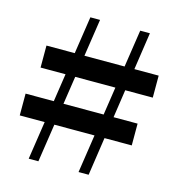

<svg xmlns="http://www.w3.org/2000/svg" viewBox="-108 -824 852 919"><g transform="rotate(15 318.0 -365.0)"><path d="M117 0 227 -730H275L165 0ZM22 -297H577V-189H22ZM615 -436H59V-545H615ZM364 0 474 -730H522L414 0Z"/></g></svg>

Font: Noto Serif SC ExtraLight Black
Style: Regular
Weight: 900
Version: Version 2.002-H1;hotconv 1.1.0;makeotfexe 2.6.0